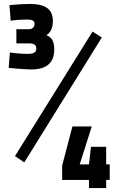

<svg xmlns="http://www.w3.org/2000/svg" viewBox="-20 -820 607 973"><path d="M24 -476 30 -554Q48 -551 75 -549Q102 -547 122 -547Q144 -547 154 -553.5Q164 -560 164 -574Q164 -588 155 -594Q146 -600 129 -600H63V-672H128Q140 -672 147.5 -679.5Q155 -687 155 -699Q155 -711 146 -716Q137 -721 116 -721Q97 -721 74.5 -719.5Q52 -718 34 -715L28 -794Q90 -800 132 -800Q191 -800 219.5 -779Q248 -758 248 -713Q248 -687 239 -668.5Q230 -650 215 -642Q235 -634 245 -617.5Q255 -601 255 -570Q255 -468 138 -468Q104 -468 24 -476ZM56 -29 449 -660 496 -630 103 3ZM431 92H295V19L347 -179H445L384 13H431L441 -76H518V13H536V92H518V133H431Z"/></svg>

Font: Cairo SemiBold
Style: Regular
Weight: 600
Designer: Mohamed Gaber, Accademia di Belle Arti di Urbino and others
Foundry: Kief Type Foundry, Accademia di Belle Arti di Urbino and others
Version: Version 3.011